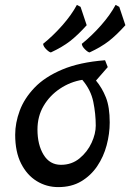

<svg xmlns="http://www.w3.org/2000/svg" viewBox="-20 -731 532 784"><path d="M218 33Q170 33 130 8.5Q90 -16 66 -63.5Q42 -111 42 -181Q42 -229 60.5 -279Q79 -329 121 -373Q163 -417 234 -447Q305 -477 409 -485L420 -457L372 -402Q397 -372 412.5 -333Q428 -294 428 -231Q428 -185 415.5 -138Q403 -91 377 -52.5Q351 -14 311.5 9.5Q272 33 218 33ZM229 -58Q273 -58 305 -84.5Q337 -111 354 -148Q371 -185 371 -218Q371 -266 361 -315Q351 -364 316 -405Q267 -397 225 -369Q183 -341 158 -298.5Q133 -256 133 -202Q133 -140 158 -99Q183 -58 229 -58ZM346 -517Q340 -517 327.5 -529Q315 -541 314 -552Q355 -585 392.5 -627.5Q430 -670 452 -711L467 -703L492 -628Q455 -587 424 -563Q393 -539 346 -517ZM188 -517Q182 -517 169.5 -529Q157 -541 156 -552Q197 -585 234.5 -627.5Q272 -670 294 -711L309 -703L334 -628Q297 -587 266 -563Q235 -539 188 -517Z"/></svg>

Font: Julee
Style: Regular
Weight: 400
Designer: Julian Tunni
Foundry: Julian Tunni
Version: Version 1.002; ttfautohint (v1.8.4.7-5d5b);gftools[0.9.23]